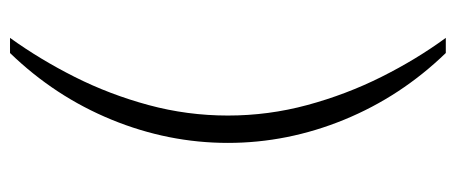

<svg xmlns="http://www.w3.org/2000/svg" viewBox="-290 -486 932 393"><g transform="rotate(90 176.5 -289.0)"><path d="M88 -735Q177 -643 224.5 -527Q272 -411 272 -289Q272 -167 224.5 -51Q177 65 88 157H57Q101 96 137 24.5Q173 -47 194.5 -126.5Q216 -206 216 -289Q216 -372 194.5 -451.5Q173 -531 137 -603Q101 -675 57 -735Z"/></g></svg>

Font: Archivo Thin
Style: Regular
Weight: 250
Designer: Hector Gatti
Foundry: Omnibus-Type
Version: Version 2.001